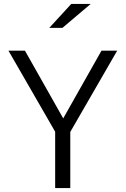

<svg xmlns="http://www.w3.org/2000/svg" viewBox="-20 -958 640 978"><path d="M261 0V-287L23 -700H107L302 -355L497 -700H577L338 -286V0ZM231 -816 343 -938H442L298 -816Z"/></svg>

Font: Red Hat Mono
Style: Regular
Weight: 300
Monospace: yes
Designer: Pentagram, MCKL
Foundry: Pentagram, MCKL
Version: Version 1.023